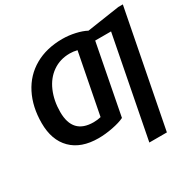

<svg xmlns="http://www.w3.org/2000/svg" viewBox="-191 -898 1315 1305"><g transform="rotate(-30 466.0 -245.0)"><path d="M618.2 207.5 770.5 -576.7H646L540.5 -30.3Q505.9 -13.2 447 -1.7Q388.2 9.8 335 9.8Q199.2 9.8 124.8 -64.5Q50.3 -138.7 50.3 -272.5Q50.3 -399.4 99.6 -496.3Q148.9 -593.3 241 -645.8Q333 -698.2 457.5 -698.2Q506.8 -698.2 556.9 -687Q606.9 -675.8 640.1 -657.7L896 -695.8H931.6L755.9 207.5ZM359.9 -101.1Q390.1 -101.1 417.5 -107.9L509.3 -580.1Q481 -587.4 451.2 -587.4Q375.5 -587.4 317.4 -547.1Q259.3 -506.8 228.3 -434.8Q197.3 -362.8 197.3 -274.4Q197.3 -101.1 359.9 -101.1Z"/></g></svg>

Font: Liberation Sans
Style: Bold Italic
Weight: 700
Italic angle: -12°
Designer: Steve Matteson
Foundry: Ascender Corporation
Version: Version 2.1.5